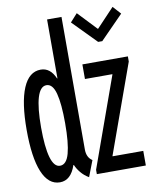

<svg xmlns="http://www.w3.org/2000/svg" viewBox="-85 -823 733 897"><g transform="rotate(-10 281.0 -374.5)"><path d="M416 -607.4 306.6 -718.8 340.8 -756.8 424.8 -668H426.8L510.7 -756.8L544.9 -718.8L435.5 -607.4ZM127 7.8Q72.3 7.8 43.9 -60.8Q15.6 -129.4 15.6 -259.8Q15.6 -389.6 44.4 -458Q73.2 -526.4 128.9 -526.4Q174.3 -526.4 197.3 -472.7H199.2V-752H267.6V-123Q267.6 -85 293.9 -68.4L264.6 7.8Q242.2 -5.4 227.1 -23.9Q211.9 -42.5 204.6 -60.5H202.1Q179.2 7.8 127 7.8ZM302.7 0V-20.5L455.1 -445.3V-447.3H325.2V-516.6H541V-492.2L389.6 -71.3V-69.3H535.2V0ZM140.6 -68.4Q171.4 -68.4 184.8 -117.4Q198.2 -166.5 198.2 -259.8Q198.2 -352.5 185.3 -401.4Q172.4 -450.2 142.6 -450.2Q113.3 -450.2 98.6 -401.4Q84 -352.5 84 -259.8Q84 -166.5 98.1 -117.4Q112.3 -68.4 140.6 -68.4Z"/></g></svg>

Font: Reddit Mono
Style: Regular
Weight: 400
Monospace: yes
Designer: Stephen Hutchings
Foundry: Reddit
Version: Version 1.014; ttfautohint (v1.8.4.7-5d5b)